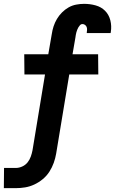

<svg xmlns="http://www.w3.org/2000/svg" viewBox="-54 -763 598 998"><path d="M-34 215 -33 110H28Q45 110 61.5 102.5Q78 95 89 81.5Q100 68 106 51Q112 34 115 18L180 -376H73L72 -481H197L215 -585Q218 -606 224.5 -626Q231 -646 242 -664.5Q253 -683 268.5 -698.5Q284 -714 302.5 -724.5Q321 -735 342 -739Q363 -743 383 -743Q414 -743 443 -735Q472 -727 492 -707Q512 -687 519.5 -657.5Q527 -628 522 -597L521 -591H397V-593Q398 -600 398.5 -608Q399 -616 396.5 -622.5Q394 -629 388 -633.5Q382 -638 374 -638Q367 -638 362 -632.5Q357 -627 353.5 -621Q350 -615 347.5 -608.5Q345 -602 343 -595Q341 -588 340 -581.5Q339 -575 338 -568L323 -481H456L457 -376H306L238 35Q234 59 225.5 83Q217 107 203 129Q189 151 168.5 168Q148 185 124.5 196Q101 207 76.5 211Q52 215 28 215Z"/></svg>

Font: Iosevka Term Curly XBd Obl
Style: Regular
Weight: 800
Italic angle: -9°
Designer: Belleve Invis
Foundry: Belleve Invis
Version: Version 32.3.0